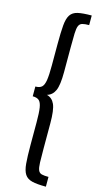

<svg xmlns="http://www.w3.org/2000/svg" viewBox="-147 -858 552 1064"><g transform="rotate(15 129.0 -326.0)"><path d="M238 165Q187 165 158.5 158Q130 151 116.5 130.5Q103 110 99.5 70Q96 30 96 -37V-166Q96 -221 91.5 -249.5Q87 -278 75 -289Q63 -300 38 -300V-356Q63 -356 75 -367.5Q87 -379 91.5 -408Q96 -437 96 -491V-616Q96 -683 99.5 -723Q103 -763 116.5 -783.5Q130 -804 158.5 -810.5Q187 -817 238 -817V-762Q213 -762 199 -758Q185 -754 179 -740Q173 -726 172 -696.5Q171 -667 171 -616V-475Q171 -400 157 -368.5Q143 -337 112 -328Q143 -320 157 -288.5Q171 -257 171 -181V-37Q171 14 172 44Q173 74 179 88Q185 102 199 105.5Q213 109 238 109Z"/></g></svg>

Font: Oswald Light
Style: Regular
Weight: 300
Designer: Vernon Adams
Foundry: Vernon Adams
Version: Version 4.103;gftools[0.9.33.dev8+g029e19f]